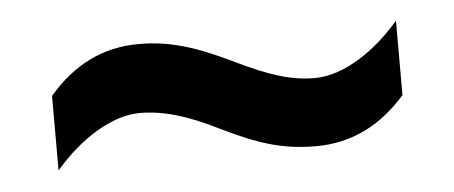

<svg xmlns="http://www.w3.org/2000/svg" viewBox="-27 -465 534 226"><g transform="rotate(-5 240.0 -352.5)"><path d="M227 -315C272 -293 300 -284 340 -284C382 -284 417 -302 446 -335V-423C417 -389 379 -364 345 -364C318 -364 292 -372 253 -391C210 -412 179 -422 142 -422C99 -422 64 -404 35 -370V-282C66 -318 104 -341 136 -341C163 -341 191 -333 227 -315Z"/></g></svg>

Font: Noto Sans Sinhala UI Condensed Medium
Style: Regular
Weight: 500
Width: 3
Designer: Jelle Bosma - Monotype Design Team
Foundry: Monotype Imaging Inc.
Version: Version 2.006